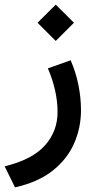

<svg xmlns="http://www.w3.org/2000/svg" viewBox="-39 -538 406 824"><path d="M122.1 -440.4 200.2 -518.1 278.3 -440.4 200.2 -362.3ZM264.2 -279.3Q286.6 -228 297.6 -173.1Q308.6 -118.2 308.6 -64.9Q308.6 10.7 278.8 78.1Q249 145.5 186.5 194.8Q124 244.1 25.4 266.1L-19 175.8Q99.6 147 153.8 86.2Q208 25.4 208 -57.1Q208 -147.5 166.5 -244.6Z"/></svg>

Font: Vazir Medium FD
Style: Medium-FD
Weight: 500
Designer: Saber Rastikerdar
Foundry: Saber Rastikerdar
Version: Version 30.0.0